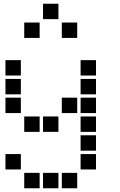

<svg xmlns="http://www.w3.org/2000/svg" viewBox="-20 -811 640 1022"><path d="M210 -791Q209 -791 209 -791Q209 -791 209 -790V-710Q209 -709 209 -709Q209 -709 210 -709H290Q291 -709 291 -709Q291 -709 291 -710V-790Q291 -791 291 -791Q291 -791 290 -791ZM110 -691Q109 -691 109 -691Q109 -691 109 -690V-610Q109 -609 109 -609Q109 -609 110 -609H190Q191 -609 191 -609Q191 -609 191 -610V-690Q191 -691 191 -691Q191 -691 190 -691ZM310 -691Q309 -691 309 -691Q309 -691 309 -690V-610Q309 -609 309 -609Q309 -609 310 -609H390Q391 -609 391 -609Q391 -609 391 -610V-690Q391 -691 391 -691Q391 -691 390 -691ZM10 -491Q9 -491 9 -491Q9 -491 9 -490V-410Q9 -409 9 -409Q9 -409 10 -409H90Q91 -409 91 -409Q91 -409 91 -410V-490Q91 -491 91 -491Q91 -491 90 -491ZM410 -491Q409 -491 409 -491Q409 -491 409 -490V-410Q409 -409 409 -409Q409 -409 410 -409H490Q491 -409 491 -409Q491 -409 491 -410V-490Q491 -491 491 -491Q491 -491 490 -491ZM10 -391Q9 -391 9 -391Q9 -391 9 -390V-310Q9 -309 9 -309Q9 -309 10 -309H90Q91 -309 91 -309Q91 -309 91 -310V-390Q91 -391 91 -391Q91 -391 90 -391ZM410 -391Q409 -391 409 -391Q409 -391 409 -390V-310Q409 -309 409 -309Q409 -309 410 -309H490Q491 -309 491 -309Q491 -309 491 -310V-390Q491 -391 491 -391Q491 -391 490 -391ZM10 -291Q9 -291 9 -291Q9 -291 9 -290V-210Q9 -209 9 -209Q9 -209 10 -209H90Q91 -209 91 -209Q91 -209 91 -210V-290Q91 -291 91 -291Q91 -291 90 -291ZM310 -291Q309 -291 309 -291Q309 -291 309 -290V-210Q309 -209 309 -209Q309 -209 310 -209H390Q391 -209 391 -209Q391 -209 391 -210V-290Q391 -291 391 -291Q391 -291 390 -291ZM410 -291Q409 -291 409 -291Q409 -291 409 -290V-210Q409 -209 409 -209Q409 -209 410 -209H490Q491 -209 491 -209Q491 -209 491 -210V-290Q491 -291 491 -291Q491 -291 490 -291ZM110 -191Q109 -191 109 -191Q109 -191 109 -190V-110Q109 -109 109 -109Q109 -109 110 -109H190Q191 -109 191 -109Q191 -109 191 -110V-190Q191 -191 191 -191Q191 -191 190 -191ZM210 -191Q209 -191 209 -191Q209 -191 209 -190V-110Q209 -109 209 -109Q209 -109 210 -109H290Q291 -109 291 -109Q291 -109 291 -110V-190Q291 -191 291 -191Q291 -191 290 -191ZM410 -191Q409 -191 409 -191Q409 -191 409 -190V-110Q409 -109 409 -109Q409 -109 410 -109H490Q491 -109 491 -109Q491 -109 491 -110V-190Q491 -191 491 -191Q491 -191 490 -191ZM410 -91Q409 -91 409 -91Q409 -91 409 -90V-10Q409 -9 409 -9Q409 -9 410 -9H490Q491 -9 491 -9Q491 -9 491 -10V-90Q491 -91 491 -91Q491 -91 490 -91ZM10 9Q9 9 9 9Q9 9 9 10V90Q9 91 9 91Q9 91 10 91H90Q91 91 91 91Q91 91 91 90V10Q91 9 91 9Q91 9 90 9ZM410 9Q409 9 409 9Q409 9 409 10V90Q409 91 409 91Q409 91 410 91H490Q491 91 491 91Q491 91 491 90V10Q491 9 491 9Q491 9 490 9ZM110 109Q109 109 109 109Q109 109 109 110V190Q109 191 109 191Q109 191 110 191H190Q191 191 191 191Q191 191 191 190V110Q191 109 191 109Q191 109 190 109ZM210 109Q209 109 209 109Q209 109 209 110V190Q209 191 209 191Q209 191 210 191H290Q291 191 291 191Q291 191 291 190V110Q291 109 291 109Q291 109 290 109ZM310 109Q309 109 309 109Q309 109 309 110V190Q309 191 309 191Q309 191 310 191H390Q391 191 391 191Q391 191 391 190V110Q391 109 391 109Q391 109 390 109Z"/></svg>

Font: Doto ExtraBold
Style: Regular
Weight: 800
Monospace: yes
Version: Version 1.000